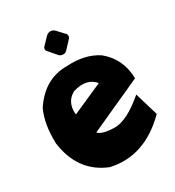

<svg xmlns="http://www.w3.org/2000/svg" viewBox="-169 -774 808 887"><g transform="rotate(-30 235.0 -330.5)"><path d="M386.7 -460Q464.4 -397 466.3 -291.5L186 -164.1Q204.6 -142.6 270.3 -141.1Q335.9 -139.6 433.6 -223.6L470.7 -98.6Q328.1 43.9 160.2 5.9Q22 -49.3 -0.5 -213.4Q-3.9 -317.4 28.8 -386.7Q103 -499 222.7 -497.6Q319.8 -503.9 386.7 -460ZM146 -283.2 310.5 -356Q269.5 -404.8 192.4 -380.4Q139.2 -351.6 146 -283.2ZM179.7 -630.9 213.4 -666Q217.8 -669.9 223.6 -672.6Q229.5 -675.3 236.3 -675.3Q242.7 -675.3 248.3 -672.6Q253.9 -669.9 258.3 -665.5L292.5 -628.9Q295.9 -626.5 297.1 -623Q298.3 -619.6 298.3 -615.7Q297.9 -611.3 296.9 -608.2Q295.9 -605 292 -601.1L257.3 -564Q250.5 -557.6 246.3 -555.2Q242.2 -552.7 236.3 -552.7Q228.5 -552.7 222.4 -555.2Q216.3 -557.6 212.9 -562L176.8 -604Q173.8 -606.9 172.9 -609.9Q171.9 -612.8 171.9 -616.7Q171.9 -619.6 173.6 -623.3Q175.3 -627 179.7 -630.9Z"/></g></svg>

Font: Lapsus Pro (theguybrush.com)
Style: Bold
Weight: 700
Designer: Jose Roses
Version: Version 1.00 February 9, 2018, initial release